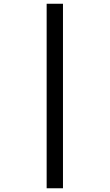

<svg xmlns="http://www.w3.org/2000/svg" viewBox="-20 -778 591 1033"><path d="M231 -757.8H318.8V234.9H231Z"/></svg>

Font: JBL Sans
Style: Semibold
Weight: 600
Version: Version 1.10